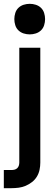

<svg xmlns="http://www.w3.org/2000/svg" viewBox="-37 -770 295 1005"><path d="M-17 215V120H22Q31 120 39 118Q47 116 53 110.5Q59 105 61.5 97Q64 89 64 81V-520H174V81Q174 100 170 119Q166 138 156 154.5Q146 171 130.5 183Q115 195 97.5 202.5Q80 210 61 212.5Q42 215 22 215ZM119 -590Q102 -590 86.5 -595Q71 -600 59.5 -611Q48 -622 43 -638Q38 -654 38 -670Q38 -686 43 -702Q48 -718 59.5 -729Q71 -740 86.5 -745Q102 -750 119 -750Q135 -750 150.5 -745Q166 -740 177.5 -729Q189 -718 194 -702Q199 -686 199 -670Q199 -654 194 -638Q189 -622 177.5 -611Q166 -600 150.5 -595Q135 -590 119 -590Z"/></svg>

Font: Iosevka QP
Style: Bold
Weight: 700
Designer: Belleve Invis
Foundry: Belleve Invis
Version: Version 20.0.0; ttfautohint (v1.8.4)